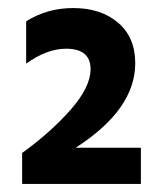

<svg xmlns="http://www.w3.org/2000/svg" viewBox="-20 -849 405 477"><path d="M330 -392H35V-469Q107 -521 156 -577Q205 -633 205 -677Q205 -728 144 -728Q97 -728 45 -691V-796Q97 -829 162 -829Q231 -829 273.5 -792.5Q316 -756 316 -692Q316 -577 168 -482H330Z"/></svg>

Font: Hind Siliguri
Style: Bold
Weight: 700
Designer: Jyotish Sonowal
Foundry: Indian Type Foundry
Version: Version 1.001;PS 1.0;hotconv 1.0.86;makeotf.lib2.5.63406; tt